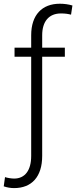

<svg xmlns="http://www.w3.org/2000/svg" viewBox="-49 -780 403 1014"><path d="M173.8 -528.3V-593.8C173.8 -667.5 210 -709 272.9 -709C295.9 -709 310.5 -706.5 326.2 -702.6L333.5 -751C312 -757.3 290 -760.3 267.1 -760.3C172.9 -760.3 115.7 -701.2 115.7 -593.8V-528.3H27.8V-480.5H115.7V43.5C115.7 119.1 83.5 163.1 25.4 163.1C11.7 163.1 -12.7 159.2 -22.5 155.3L-29.3 204.1C-10.7 210.4 7.3 213.4 25.4 213.4C118.7 213.4 173.8 153.3 173.8 43.5V-480.5H293.5V-528.3Z"/></svg>

Font: Vazirmatn ExtraLight
Style: Regular
Weight: 200
Designer: Saber Rastikerdar
Foundry: Saber Rastikerdar
Version: Version 33.003